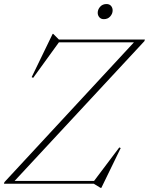

<svg xmlns="http://www.w3.org/2000/svg" viewBox="-40 -911 739 952"><path d="M678.5 -715 676 -707 32.5 -14H426.5L551.5 -180L558.5 -177L462.5 20.5H458.5L425 0H-20.5L-18 -8L624 -701H252L124.5 -525L117 -528.5L221 -743H224L252 -715ZM475 -816Q460.5 -816 452.5 -825.5Q444.5 -835 444.5 -847.5Q444.5 -864 456.5 -877.5Q468.5 -891 488 -891Q502.5 -891 510.5 -881.8Q518.5 -872.5 518.5 -859.5Q518.5 -843 506.5 -829.5Q494.5 -816 475 -816Z"/></svg>

Font: Newsreader Display ExtraLight
Style: Italic
Weight: 275
Italic angle: -17°
Designer: Hugues Gentile
Foundry: Production Type
Version: Version 1.002